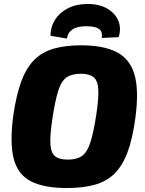

<svg xmlns="http://www.w3.org/2000/svg" viewBox="-20 -932 732 966"><path d="M389 -704Q498 -704 565 -671Q632 -638 656 -559Q680 -480 661 -338Q647 -233 621 -164.5Q595 -96 554.5 -57Q514 -18 455 -2Q396 14 316 14Q203 14 137 -19Q71 -52 49.5 -131.5Q28 -211 47 -352Q62 -455 87.5 -523.5Q113 -592 153 -631.5Q193 -671 251 -687.5Q309 -704 389 -704ZM386 -561Q342 -561 315.5 -543Q289 -525 273.5 -477Q258 -429 244 -338Q231 -253 233.5 -208Q236 -163 257 -146Q278 -129 321 -129Q366 -129 392 -147Q418 -165 434 -213.5Q450 -262 464 -352Q477 -437 474.5 -482Q472 -527 450.5 -544Q429 -561 386 -561ZM317 -738 234 -752Q234 -796 256.5 -832Q279 -868 321 -890Q363 -912 421 -912Q480 -912 520 -888.5Q560 -865 575.5 -827Q591 -789 577 -745L492 -741Q497 -774 477.5 -787Q458 -800 414 -800Q368 -800 344 -783.5Q320 -767 317 -738Z"/></svg>

Font: Exo 2 ExtraBold
Style: Italic
Weight: 800
Italic angle: -8°
Designer: Natanael Gama
Foundry: Natanael Gama
Version: Version 2.010